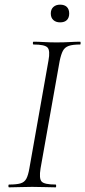

<svg xmlns="http://www.w3.org/2000/svg" viewBox="-20 -804 366 824"><path d="M19 0Q16 0 16 -6Q16 -12 19 -12Q51 -12 68 -17Q85 -22 93 -37Q101 -52 106 -81L188 -544Q196 -587 184 -600Q172 -613 124 -613Q121 -613 121 -619Q121 -625 124 -625Q144 -625 169 -623.5Q194 -622 222 -622Q254 -622 279.5 -623.5Q305 -625 324 -625Q326 -625 326 -619Q326 -613 324 -613Q292 -613 275 -607Q258 -601 250 -586Q242 -571 236 -542L154 -81Q147 -38 158.5 -25Q170 -12 219 -12Q221 -12 221 -6Q221 0 219 0Q199 0 174 -1Q149 -2 118 -2Q90 -2 64.5 -1Q39 0 19 0ZM238 -708Q220 -708 209 -718Q198 -728 198 -746Q198 -764 209 -774Q220 -784 238 -784Q257 -784 267 -774Q277 -764 277 -746Q277 -728 267 -718Q257 -708 238 -708Z"/></svg>

Font: Cormorant Infant Light
Style: Italic
Weight: 300
Italic angle: -10°
Designer: Christian Thalmann (Catharsis Fonts)
Foundry: Catharsis Fonts
Version: Version 4.001